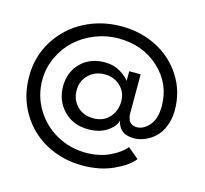

<svg xmlns="http://www.w3.org/2000/svg" viewBox="-100 -784 968 908"><g transform="rotate(15 384.0 -330.0)"><path d="M377.5 12Q280 12 200 -30.8Q120 -73.5 72.8 -152.2Q25.5 -231 25.5 -330.5Q25.5 -429.5 75.5 -508.2Q125.5 -587 208 -629.5Q290.5 -672 388 -672Q481.5 -672 559.8 -632.2Q638 -592.5 685.2 -519Q732.5 -445.5 732.5 -353.5Q732.5 -311 718.8 -276Q705 -241 682.8 -219.8Q660.5 -198.5 633.5 -187Q606.5 -175.5 579 -175.5Q540.5 -175.5 520 -193.2Q499.5 -211 495 -240Q488 -209.5 451.2 -185Q414.5 -160.5 359.5 -160.5Q285 -160.5 238.8 -208.8Q192.5 -257 192.5 -326.5Q192.5 -395.5 237.2 -441.2Q282 -487 355 -487Q398.5 -487 430.8 -467.5Q463 -448 476.5 -428.5V-476H532.5V-283Q532.5 -275.5 534.2 -267.5Q536 -259.5 540.5 -250.2Q545 -241 555 -235.2Q565 -229.5 579 -229.5Q612 -229.5 640 -262Q668 -294.5 668 -356Q668 -465 588 -539Q508 -613 388 -613Q330 -613 275.5 -591.5Q221 -570 180.2 -532.8Q139.5 -495.5 114.8 -442.5Q90 -389.5 90 -330.5Q90 -252 129.8 -187.2Q169.5 -122.5 235.2 -86.5Q301 -50.5 377.5 -50.5Q443 -50.5 494.2 -75Q545.5 -99.5 568.5 -129.5L622 -84.5Q593.5 -48 527.8 -18Q462 12 377.5 12ZM369.5 -217Q418.5 -217 447.8 -249.2Q477 -281.5 477 -328.5Q477 -373.5 445.8 -402.8Q414.5 -432 369.5 -432Q322 -432 290.8 -401.5Q259.5 -371 259.5 -325.5Q259.5 -279 289.8 -248Q320 -217 369.5 -217Z"/></g></svg>

Font: League Spartan
Style: Regular
Weight: 350
Foundry: The League of Moveable Type
Version: Version 2.002